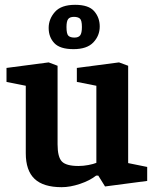

<svg xmlns="http://www.w3.org/2000/svg" viewBox="-20 -765 640 797"><path d="M285 -561Q229 -561 205.5 -586Q182 -611 182 -649Q182 -686 208 -715.5Q234 -745 292 -745Q348 -745 371 -718.5Q394 -692 394 -655Q394 -617 367.5 -589Q341 -561 285 -561ZM289 -609Q306 -609 313 -618.5Q320 -628 320 -653Q320 -681 311.5 -688Q303 -695 287 -695Q270 -695 263 -686Q256 -677 256 -653Q256 -624 264 -616.5Q272 -609 289 -609ZM236 12Q160 12 123.5 -22.5Q87 -57 87 -129V-409L7 -425V-483L182 -506L219 -492V-166Q219 -113 237 -94.5Q255 -76 306 -76Q326 -76 347 -80Q368 -84 380 -89V-409L299 -425V-483L474 -506L512 -492V-88L591 -72V-14L416 9L388 -36H379Q352 -15 311.5 -1.5Q271 12 236 12Z"/></svg>

Font: Faustina VF Beta
Style: Regular
Weight: 400
Designer: Alfonso Garcia
Foundry: Omnibus-Type
Version: Version 1.006